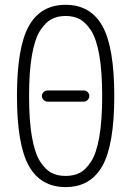

<svg xmlns="http://www.w3.org/2000/svg" viewBox="-20 -760 540 790"><path d="M325.2 -341.8H174.8Q166 -341.8 159.2 -349.1Q152.3 -356.4 152.3 -365.2Q152.3 -374 159.2 -380.9Q166 -387.7 174.8 -387.7H325.2Q334 -387.7 340.8 -380.9Q347.7 -374 347.7 -365.2Q347.7 -356.4 340.8 -349.1Q334 -341.8 325.2 -341.8ZM308.1 -681.2Q283.2 -694.3 250 -694.3Q216.8 -694.3 191.9 -681.2Q167 -668 145 -633.8Q123 -599.6 111.3 -532.2Q99.6 -464.8 99.6 -364.7Q99.6 -264.6 111.3 -197.3Q123 -129.9 145 -95.7Q167 -61.5 191.9 -48.8Q216.8 -36.1 250 -36.1Q283.2 -36.1 308.1 -48.8Q333 -61.5 355 -95.7Q377 -129.9 388.7 -197.3Q400.4 -264.6 400.4 -364.7Q400.4 -464.8 388.7 -532.2Q377 -599.6 355 -633.8Q333 -668 308.1 -681.2ZM401.4 -77.6Q352.5 9.8 250 9.8Q147.5 9.8 98.6 -77.6Q49.8 -165 49.8 -365.2Q49.8 -565.4 98.6 -652.8Q147.5 -740.2 250 -740.2Q352.5 -740.2 401.4 -652.8Q450.2 -565.4 450.2 -365.2Q450.2 -165 401.4 -77.6Z"/></svg>

Font: Rounded-X Mgen+ 2m light
Style: Regular
Weight: 200
Designer: [Source Han Sans]
Ryoko NISHIZUKA  (kana & ideographs); Paul D. Hunt (Latin, Greek & Cyrillic); Wenlong ZHANG  (bopomofo
Version: Version 1.059.20150602